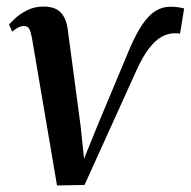

<svg xmlns="http://www.w3.org/2000/svg" viewBox="-20 -557 582 586"><path d="M373 -402Q394 -452 414 -481.5Q434 -511 455 -523.8Q476 -536.5 499.5 -536.5Q515 -536.5 526.8 -534.5Q538.5 -532.5 542 -531L529.5 -454Q526 -455 521.5 -455.2Q517 -455.5 513 -455.5Q494 -455.5 474.8 -445.5Q455.5 -435.5 435.2 -409.8Q415 -384 393.5 -335.5L238 7.5L154 9L77.5 -441Q74 -460 69.2 -468.8Q64.5 -477.5 53.5 -477.5Q43 -477.5 34 -472.2Q25 -467 17.5 -460.5L7.5 -482Q11.5 -487 25.8 -500.5Q40 -514 62.5 -525.5Q85 -537 112 -537Q148 -537 165 -519.2Q182 -501.5 186.5 -469L226 -172.5L236.5 -72.5L277 -172.5Z"/></svg>

Font: Merriweather 96pt Medium
Style: Italic
Weight: 500
Italic angle: -7.8°
Version: Version 2.101